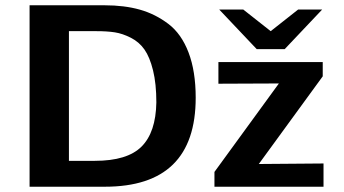

<svg xmlns="http://www.w3.org/2000/svg" viewBox="-20 -707 1303 727"><path d="M810 -671H901L1005 -589L1109 -671H1200L1058 -521H952ZM792 0V-56L1036 -391Q997 -391 921 -390.5Q845 -390 807 -390V-472H1202V-418L960 -86Q1000 -86 1083 -87Q1166 -88 1205 -88V0ZM92 0V-687H376Q451 -687 509.5 -670.5Q568 -654 617.5 -616.5Q667 -579 694 -508Q721 -437 721 -337Q721 0 377 0ZM241 -98H339Q462 -98 516 -152Q570 -206 572 -319Q572 -390 559.5 -440.5Q547 -491 527 -519.5Q507 -548 475.5 -564Q444 -580 415 -584.5Q386 -589 346 -589H241Z"/></svg>

Font: Coval
Style: Heavy
Weight: 900
Foundry: Context Ltd
Version: Version 001.000